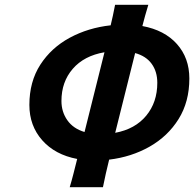

<svg xmlns="http://www.w3.org/2000/svg" viewBox="-20 -774 813 804"><path d="M461.9 -753.9H601.1Q593.8 -730 587.6 -707.8Q581.5 -685.5 576.2 -665Q668.9 -647.9 720.9 -589.6Q772.9 -531.2 772.9 -445.3Q772.9 -347.7 727.8 -275.4Q682.6 -203.1 606.4 -159.9Q530.3 -116.7 437 -105.5Q429.7 -77.1 423.1 -46.9Q416.5 -16.6 411.1 9.8H272Q279.8 -16.1 287.8 -47.4Q295.9 -78.6 303.2 -108.4Q210.4 -126 156.7 -186.8Q103 -247.6 103 -334.5Q103 -432.1 148.9 -503.2Q194.8 -574.2 272.2 -616Q349.6 -657.7 443.4 -668Q447.8 -686 452.6 -708Q457.5 -730 461.9 -753.9ZM334 -221.2 417.5 -555.2Q332 -540.5 284.7 -485.8Q237.3 -431.2 237.3 -351.1Q237.3 -305.7 262 -270.5Q286.6 -235.4 334 -221.2ZM545.9 -551.8 462.4 -217.8Q545.9 -233.4 592.3 -289.6Q638.7 -345.7 638.7 -427.2Q638.7 -474.1 615.2 -506.6Q591.8 -539.1 545.9 -551.8Z"/></svg>

Font: Andika
Style: Bold Italic
Weight: 700
Italic angle: -14°
Designer: Victor Gaultney, Annie Olsen, Julie Remington, Don Collingsworth, Eric Hays, Becca Hirsbrunner
Foundry: SIL International
Version: Version 6.101